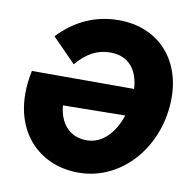

<svg xmlns="http://www.w3.org/2000/svg" viewBox="-81 -792 885 888"><g transform="rotate(10 361.5 -348.5)"><path d="M531 -411H51C43 -373 39 -336 39 -304C39 -104 173 15 343 15C554 15 709 -178 709 -400C709 -586 588 -712 408 -712C296 -712 203 -668 126 -587L236 -475C285 -532 334 -558 394 -558C481 -558 526 -499 531 -411ZM220 -279 512 -283C486 -203 432 -139 355 -139C275 -139 227 -196 220 -279Z"/></g></svg>

Font: Fixel Text 20240404 ExtraBold
Style: Italic
Weight: 800
Width: 4
Italic angle: -10°
Designer: AlfaBravo + MacPaw
Foundry: Kyrylo Tkachov, Marchela Mozhyna, Serhii Makarenko, Maria Weinstein, Zakhar Kryvoshyya
Version: Version 1.211;Glyphs 3.2 (3225)